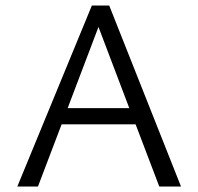

<svg xmlns="http://www.w3.org/2000/svg" viewBox="-20 -678 721 698"><path d="M473 -226H204L118 0H43L314 -658H377L638 0H559ZM450 -285 338 -580 226 -285Z"/></svg>

Font: QiushuiShotai Bright
Style: Regular
Weight: 400
Designer: Christian Thalmann (Catharsis Fonts)
Version: Version 1.250;